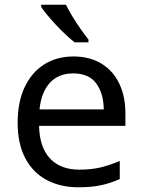

<svg xmlns="http://www.w3.org/2000/svg" viewBox="-20 -786 604 816"><path d="M292 -546Q361 -546 410.5 -516Q460 -486 486.5 -431.5Q513 -377 513 -304V-251H146Q148 -160 192.5 -112.5Q237 -65 317 -65Q368 -65 407.5 -74.5Q447 -84 489 -102V-25Q448 -7 408 1.5Q368 10 313 10Q237 10 178.5 -21Q120 -52 87.5 -113.5Q55 -175 55 -264Q55 -352 84.5 -415Q114 -478 167.5 -512Q221 -546 292 -546ZM291 -474Q228 -474 191.5 -433.5Q155 -393 148 -321H421Q420 -389 389 -431.5Q358 -474 291 -474ZM260 -766Q271 -744 287.5 -716.5Q304 -689 322.5 -663Q341 -637 356 -618V-606H297Q274 -624 245 -652.5Q216 -681 191.5 -709.5Q167 -738 155 -756V-766Z"/></svg>

Font: Noto Sans Tifinagh Azawagh
Style: Regular
Weight: 400
Designer: JamraPatel
Foundry: JamraPatel LLC
Version: Version 2.006; ttfautohint (v1.8.4.7-5d5b)